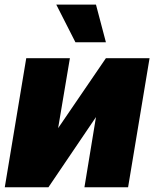

<svg xmlns="http://www.w3.org/2000/svg" viewBox="-28 -792 652 812"><path d="M217.8 -250 419.9 -545.9H604.5L513.7 0H329.1L377.9 -296.9L176.8 0H-7.8L83 -545.9H267.6ZM291 -613.3 210 -772.5H377.9L419.9 -613.3Z"/></svg>

Font: Inter Tight Black
Style: Italic
Weight: 900
Italic angle: -9.39999°
Designer: Rasmus Andersson
Foundry: rsms
Version: Version 3.004; ttfautohint (v1.8.4.7-5d5b)